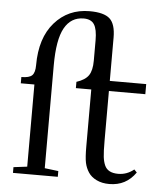

<svg xmlns="http://www.w3.org/2000/svg" viewBox="-53 -773 708 831"><g transform="rotate(5 301.5 -357.0)"><path d="M33.2 0V-24.9L92.3 -32.2V-389.2H33.2V-416.5Q67.4 -416.5 79.8 -428.7Q92.3 -440.9 92.3 -473.1Q92.3 -591.8 151.4 -658.9Q210.4 -726.1 303.2 -726.1Q365.7 -726.1 390.9 -702.9Q416 -679.7 416 -621.6V-433.1H574.2V-389.2H416V-175.3Q416 -124 418.7 -102.8Q421.4 -81.5 428.2 -66.4Q441.9 -35.6 486.8 -35.6Q524.9 -35.6 555.2 -60.5L566.9 -48.3Q525.4 11.7 452.6 11.7Q420.4 11.7 397 0.2Q373.5 -11.2 361.3 -29.8Q349.1 -48.3 344.2 -70.8Q339.4 -93.3 339.4 -141.6V-389.2H272.5V-416.5Q310.1 -428.7 324.7 -450.2Q339.4 -471.7 339.4 -514.2V-602.5Q339.4 -650.9 325.9 -671.6Q312.5 -692.4 280.3 -692.4Q225.1 -692.4 196.8 -641.6Q168.5 -590.8 168.5 -479V-32.2L228 -24.9V0Z"/></g></svg>

Font: Elstob
Style: Regular
Weight: 400
Designer: Peter S. Baker
Version: Version 1.015